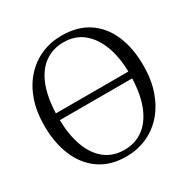

<svg xmlns="http://www.w3.org/2000/svg" viewBox="-171 -903 1044 1066"><g transform="rotate(-30 351.5 -370.0)"><path d="M344.5 11Q242 12 171.8 -36Q101.5 -84 65.5 -169Q29.5 -254 29.5 -364.5Q29.5 -456 55 -527.5Q80.5 -599 126 -649Q171.5 -699 231.8 -725Q292 -751 361.5 -751Q462.5 -751 532 -705.2Q601.5 -659.5 637.5 -576Q673.5 -492.5 673.5 -380Q673.5 -289 648.2 -217Q623 -145 578.2 -94.2Q533.5 -43.5 473.8 -16.8Q414 10 344.5 11ZM349.5 -26.5Q417 -26.5 468 -62.5Q519 -98.5 549.2 -170.2Q579.5 -242 583.5 -349H119.5Q121.5 -251.5 148.2 -179Q175 -106.5 225.8 -66.5Q276.5 -26.5 349.5 -26.5ZM119.5 -392.5H584Q582.5 -486.5 555.2 -558.8Q528 -631 477.2 -672.2Q426.5 -713.5 352.5 -713.5Q285.5 -713.5 234.2 -678.2Q183 -643 153.2 -571.8Q123.5 -500.5 119.5 -392.5Z"/></g></svg>

Font: Merriweather 72pt Light
Style: Regular
Weight: 300
Version: Version 2.100